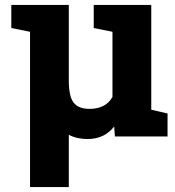

<svg xmlns="http://www.w3.org/2000/svg" viewBox="-20 -548 703 771"><path d="M100.6 203.1V-420.4L25.4 -435.5V-528.3H256.3V-225.6Q256.3 -159.2 276.4 -135Q296.4 -110.8 338.9 -110.8Q404.8 -110.8 431.6 -158.7V-420.4L356.4 -435.5V-528.3H587.4V-107.4L652.8 -92.3V0H441.4L438.5 -40Q399.4 10.3 331.5 10.3Q288.6 10.3 256.3 -6.8V203.1Z"/></svg>

Font: Roboto Slab ExtraBold
Style: Regular
Weight: 800
Designer: Google
Version: Version 2.001; ttfautohint (v1.8.3)